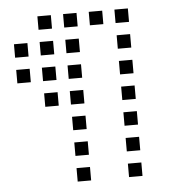

<svg xmlns="http://www.w3.org/2000/svg" viewBox="-49 -723 698 745"><g transform="rotate(-5 300.0 -350.0)"><path d="M124.8 -676.2Q123.8 -676.2 123.8 -676.2Q123.8 -676.2 123.8 -675.2V-624.8Q123.8 -623.8 123.8 -623.8Q123.8 -623.8 124.8 -623.8H175.2Q176.2 -623.8 176.2 -623.8Q176.2 -623.8 176.2 -624.8V-675.2Q176.2 -676.2 176.2 -676.2Q176.2 -676.2 175.2 -676.2ZM224.8 -676.2Q223.8 -676.2 223.8 -676.2Q223.8 -676.2 223.8 -675.2V-624.8Q223.8 -623.8 223.8 -623.8Q223.8 -623.8 224.8 -623.8H275.2Q276.2 -623.8 276.2 -623.8Q276.2 -623.8 276.2 -624.8V-675.2Q276.2 -676.2 276.2 -676.2Q276.2 -676.2 275.2 -676.2ZM324.8 -676.2Q323.8 -676.2 323.8 -676.2Q323.8 -676.2 323.8 -675.2V-624.8Q323.8 -623.8 323.8 -623.8Q323.8 -623.8 324.8 -623.8H375.2Q376.2 -623.8 376.2 -623.8Q376.2 -623.8 376.2 -624.8V-675.2Q376.2 -676.2 376.2 -676.2Q376.2 -676.2 375.2 -676.2ZM424.8 -676.2Q423.8 -676.2 423.8 -676.2Q423.8 -676.2 423.8 -675.2V-624.8Q423.8 -623.8 423.8 -623.8Q423.8 -623.8 424.8 -623.8H475.2Q476.2 -623.8 476.2 -623.8Q476.2 -623.8 476.2 -624.8V-675.2Q476.2 -676.2 476.2 -676.2Q476.2 -676.2 475.2 -676.2ZM24.8 -576.2Q23.8 -576.2 23.8 -576.2Q23.8 -576.2 23.8 -575.2V-524.8Q23.8 -523.8 23.8 -523.8Q23.8 -523.8 24.8 -523.8H75.2Q76.2 -523.8 76.2 -523.8Q76.2 -523.8 76.2 -524.8V-575.2Q76.2 -576.2 76.2 -576.2Q76.2 -576.2 75.2 -576.2ZM124.8 -576.2Q123.8 -576.2 123.8 -576.2Q123.8 -576.2 123.8 -575.2V-524.8Q123.8 -523.8 123.8 -523.8Q123.8 -523.8 124.8 -523.8H175.2Q176.2 -523.8 176.2 -523.8Q176.2 -523.8 176.2 -524.8V-575.2Q176.2 -576.2 176.2 -576.2Q176.2 -576.2 175.2 -576.2ZM224.8 -576.2Q223.8 -576.2 223.8 -576.2Q223.8 -576.2 223.8 -575.2V-524.8Q223.8 -523.8 223.8 -523.8Q223.8 -523.8 224.8 -523.8H275.2Q276.2 -523.8 276.2 -523.8Q276.2 -523.8 276.2 -524.8V-575.2Q276.2 -576.2 276.2 -576.2Q276.2 -576.2 275.2 -576.2ZM424.8 -576.2Q423.8 -576.2 423.8 -576.2Q423.8 -576.2 423.8 -575.2V-524.8Q423.8 -523.8 423.8 -523.8Q423.8 -523.8 424.8 -523.8H475.2Q476.2 -523.8 476.2 -523.8Q476.2 -523.8 476.2 -524.8V-575.2Q476.2 -576.2 476.2 -576.2Q476.2 -576.2 475.2 -576.2ZM24.8 -476.2Q23.8 -476.2 23.8 -476.2Q23.8 -476.2 23.8 -475.2V-424.8Q23.8 -423.8 23.8 -423.8Q23.8 -423.8 24.8 -423.8H75.2Q76.2 -423.8 76.2 -423.8Q76.2 -423.8 76.2 -424.8V-475.2Q76.2 -476.2 76.2 -476.2Q76.2 -476.2 75.2 -476.2ZM124.8 -476.2Q123.8 -476.2 123.8 -476.2Q123.8 -476.2 123.8 -475.2V-424.8Q123.8 -423.8 123.8 -423.8Q123.8 -423.8 124.8 -423.8H175.2Q176.2 -423.8 176.2 -423.8Q176.2 -423.8 176.2 -424.8V-475.2Q176.2 -476.2 176.2 -476.2Q176.2 -476.2 175.2 -476.2ZM224.8 -476.2Q223.8 -476.2 223.8 -476.2Q223.8 -476.2 223.8 -475.2V-424.8Q223.8 -423.8 223.8 -423.8Q223.8 -423.8 224.8 -423.8H275.2Q276.2 -423.8 276.2 -423.8Q276.2 -423.8 276.2 -424.8V-475.2Q276.2 -476.2 276.2 -476.2Q276.2 -476.2 275.2 -476.2ZM424.8 -476.2Q423.8 -476.2 423.8 -476.2Q423.8 -476.2 423.8 -475.2V-424.8Q423.8 -423.8 423.8 -423.8Q423.8 -423.8 424.8 -423.8H475.2Q476.2 -423.8 476.2 -423.8Q476.2 -423.8 476.2 -424.8V-475.2Q476.2 -476.2 476.2 -476.2Q476.2 -476.2 475.2 -476.2ZM124.8 -376.2Q123.8 -376.2 123.8 -376.2Q123.8 -376.2 123.8 -375.2V-324.8Q123.8 -323.8 123.8 -323.8Q123.8 -323.8 124.8 -323.8H175.2Q176.2 -323.8 176.2 -323.8Q176.2 -323.8 176.2 -324.8V-375.2Q176.2 -376.2 176.2 -376.2Q176.2 -376.2 175.2 -376.2ZM224.8 -376.2Q223.8 -376.2 223.8 -376.2Q223.8 -376.2 223.8 -375.2V-324.8Q223.8 -323.8 223.8 -323.8Q223.8 -323.8 224.8 -323.8H275.2Q276.2 -323.8 276.2 -323.8Q276.2 -323.8 276.2 -324.8V-375.2Q276.2 -376.2 276.2 -376.2Q276.2 -376.2 275.2 -376.2ZM424.8 -376.2Q423.8 -376.2 423.8 -376.2Q423.8 -376.2 423.8 -375.2V-324.8Q423.8 -323.8 423.8 -323.8Q423.8 -323.8 424.8 -323.8H475.2Q476.2 -323.8 476.2 -323.8Q476.2 -323.8 476.2 -324.8V-375.2Q476.2 -376.2 476.2 -376.2Q476.2 -376.2 475.2 -376.2ZM224.8 -276.2Q223.8 -276.2 223.8 -276.2Q223.8 -276.2 223.8 -275.2V-224.8Q223.8 -223.8 223.8 -223.8Q223.8 -223.8 224.8 -223.8H275.2Q276.2 -223.8 276.2 -223.8Q276.2 -223.8 276.2 -224.8V-275.2Q276.2 -276.2 276.2 -276.2Q276.2 -276.2 275.2 -276.2ZM424.8 -276.2Q423.8 -276.2 423.8 -276.2Q423.8 -276.2 423.8 -275.2V-224.8Q423.8 -223.8 423.8 -223.8Q423.8 -223.8 424.8 -223.8H475.2Q476.2 -223.8 476.2 -223.8Q476.2 -223.8 476.2 -224.8V-275.2Q476.2 -276.2 476.2 -276.2Q476.2 -276.2 475.2 -276.2ZM224.8 -176.2Q223.8 -176.2 223.8 -176.2Q223.8 -176.2 223.8 -175.2V-124.8Q223.8 -123.8 223.8 -123.8Q223.8 -123.8 224.8 -123.8H275.2Q276.2 -123.8 276.2 -123.8Q276.2 -123.8 276.2 -124.8V-175.2Q276.2 -176.2 276.2 -176.2Q276.2 -176.2 275.2 -176.2ZM424.8 -176.2Q423.8 -176.2 423.8 -176.2Q423.8 -176.2 423.8 -175.2V-124.8Q423.8 -123.8 423.8 -123.8Q423.8 -123.8 424.8 -123.8H475.2Q476.2 -123.8 476.2 -123.8Q476.2 -123.8 476.2 -124.8V-175.2Q476.2 -176.2 476.2 -176.2Q476.2 -176.2 475.2 -176.2ZM224.8 -76.2Q223.8 -76.2 223.8 -76.2Q223.8 -76.2 223.8 -75.2V-24.8Q223.8 -23.8 223.8 -23.8Q223.8 -23.8 224.8 -23.8H275.2Q276.2 -23.8 276.2 -23.8Q276.2 -23.8 276.2 -24.8V-75.2Q276.2 -76.2 276.2 -76.2Q276.2 -76.2 275.2 -76.2ZM424.8 -76.2Q423.8 -76.2 423.8 -76.2Q423.8 -76.2 423.8 -75.2V-24.8Q423.8 -23.8 423.8 -23.8Q423.8 -23.8 424.8 -23.8H475.2Q476.2 -23.8 476.2 -23.8Q476.2 -23.8 476.2 -24.8V-75.2Q476.2 -76.2 476.2 -76.2Q476.2 -76.2 475.2 -76.2Z"/></g></svg>

Font: Doto Black
Style: Regular
Weight: 900
Monospace: yes
Version: Version 1.000